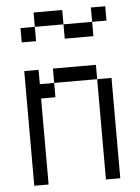

<svg xmlns="http://www.w3.org/2000/svg" viewBox="-53 -792 607 834"><g transform="rotate(-5 250.0 -375.0)"><path d="M437.5 -687.5V-750H375V-687.5H250V-625H375V-687.5ZM62.5 -500Q62.5 -500 62.5 0H125Q125 0 125 -375H187.5V-437.5H125V-500ZM375 -437.5V0H437.5V-437.5ZM187.5 -437.5H375V-500H187.5ZM125 -687.5H62.5V-625H125ZM125 -687.5H250V-750H125Z"/></g></svg>

Font: BFUnifontExMono
Style: Regular
Weight: 500
Version: Version 15.0.06